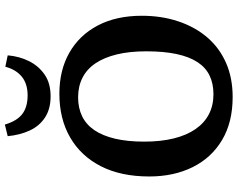

<svg xmlns="http://www.w3.org/2000/svg" viewBox="-116 -872 1001 810"><g transform="rotate(-90 385.0 -466.5)"><path d="M381 14Q275 14 200 -30.5Q125 -75 85.5 -154.5Q46 -234 46 -338Q46 -457 89 -541.5Q132 -626 210.5 -671.5Q289 -717 395 -717Q494 -717 568 -675Q642 -633 683 -555Q724 -477 724 -369Q724 -286 700.5 -215.5Q677 -145 633 -93.5Q589 -42 525.5 -14Q462 14 381 14ZM393 -67Q438 -67 472 -83.5Q506 -100 528.5 -134.5Q551 -169 562.5 -222.5Q574 -276 574 -350Q574 -421 561 -474.5Q548 -528 523.5 -564.5Q499 -601 462.5 -619.5Q426 -638 380 -638Q335 -638 300 -621Q265 -604 241.5 -569.5Q218 -535 205.5 -482.5Q193 -430 193 -359Q193 -289 206.5 -234.5Q220 -180 246 -142.5Q272 -105 309 -86Q346 -67 393 -67ZM384 -754Q331 -754 295 -777.5Q259 -801 240 -842Q221 -883 216 -935L265 -947Q280 -896 309.5 -873.5Q339 -851 388 -851Q437 -851 467 -875.5Q497 -900 509 -945L557 -935Q553 -886 532.5 -845Q512 -804 475.5 -779Q439 -754 384 -754Z"/></g></svg>

Font: Literata 18pt SemiBold
Style: Regular
Weight: 600
Designer: Latin by Veronika Burian and Jose Scaglione. Greek by Irene Vlachou. Cyrillic by Vera Evstafieva.
Foundry: TypeTogether
Version: Version 3.103;gftools[0.9.29]